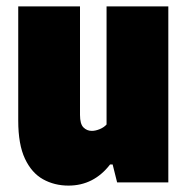

<svg xmlns="http://www.w3.org/2000/svg" viewBox="-20 -570 585 600"><path d="M194 10Q150 10 114.5 -9.8Q79 -29.5 58 -74Q37 -118.5 37 -193V-550H230V-211Q230 -182.5 240.8 -171.8Q251.5 -161 267 -161Q278.5 -161 291.8 -166.5Q305 -172 313 -181V-550H506V0H346L332 -56H324Q273 10 194 10Z"/></svg>

Font: Encode Sans Condensed Black
Style: Regular
Weight: 900
Width: 3
Designer: Multiple Designers
Foundry: Impallari Type
Version: Version 3.000; ttfautohint (v1.8.3) -l 8 -r 50 -G 200 -x 14 